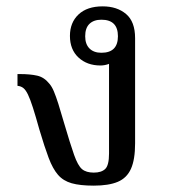

<svg xmlns="http://www.w3.org/2000/svg" viewBox="-20 -574 540 604"><path d="M275 10Q232 10 205.5 2.5Q179 -5 162.5 -24Q146 -43 133 -77.5Q120 -112 104 -166Q92 -209 83.5 -235.5Q75 -262 68 -276.5Q61 -291 53.5 -297Q46 -303 35 -304V-341H43Q75 -341 97 -336Q119 -331 135 -311Q143 -302 149.5 -286.5Q156 -271 163.5 -247.5Q171 -224 181 -189Q201 -121 213 -87Q225 -53 238 -42Q251 -31 275 -31Q299 -31 311 -42.5Q323 -54 323 -91V-386L336 -380Q332 -376 320 -372Q308 -368 296 -368Q254 -368 227 -393Q200 -418 200 -461Q200 -503 227 -528.5Q254 -554 303 -554Q348 -554 376.5 -530Q405 -506 405 -454V-123Q405 -72 392 -43Q379 -14 350.5 -2Q322 10 275 10ZM299 -408Q351 -408 351 -460Q351 -512 299 -512Q275 -512 261.5 -499Q248 -486 248 -460Q248 -435 261.5 -421.5Q275 -408 299 -408Z"/></svg>

Font: Noto Serif Thai
Style: Regular
Weight: 400
Designer: Monotype Design Team
Foundry: Monotype Imaging Inc.
Version: Version 2.001